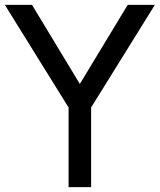

<svg xmlns="http://www.w3.org/2000/svg" viewBox="-29 -770 657 790"><path d="M253.2 0V-327.7L-9.1 -750H102.7L299.5 -424.5L496.4 -750H608.2L345.9 -327.7V0Z"/></svg>

Font: Spartan Med
Style: Regular
Weight: 500
Designer: Matt Bailey, Mirko Velimirovic
Foundry: Matt Bailey
Version: Version 1.005